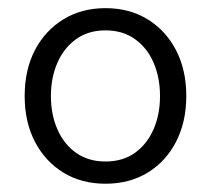

<svg xmlns="http://www.w3.org/2000/svg" viewBox="-20 -758 510 464"><path d="M234.9 -314Q176.8 -314 132.8 -341.1Q88.9 -368.2 64.2 -415.8Q39.6 -463.4 39.6 -525.9Q39.6 -588.9 64.2 -636.5Q88.9 -684.1 133.1 -711.2Q177.2 -738.3 234.9 -738.3Q293 -738.3 336.9 -711.2Q380.9 -684.1 405.5 -636.5Q430.2 -588.9 430.2 -525.9Q430.2 -463.4 405.5 -415.5Q380.9 -367.7 336.9 -340.8Q293 -314 234.9 -314ZM234.9 -367.7Q276.9 -367.7 306.2 -388.7Q335.4 -409.7 351.1 -445.6Q366.7 -481.4 366.7 -525.9Q366.7 -570.3 351.3 -606.2Q335.9 -642.1 306.4 -663.3Q276.9 -684.6 234.9 -684.6Q193.4 -684.6 163.8 -663.3Q134.3 -642.1 118.7 -606.2Q103 -570.3 103 -525.9Q103 -481.4 118.7 -445.6Q134.3 -409.7 163.8 -388.7Q193.4 -367.7 234.9 -367.7Z"/></svg>

Font: Inter 17pt Light
Style: Regular
Weight: 300
Version: Version 4.001;git-66647c0bb